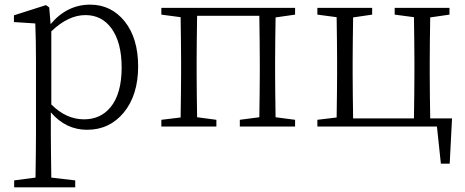

<svg xmlns="http://www.w3.org/2000/svg" viewBox="-20 -545 2005 827"><path d="M304 262V232L201 220C200 140 199 77 199 32V-61C242 -11 294 14 355 14C420 14 472 -11 513 -60C554 -110 575 -176 575 -259C575 -339 556 -404 517 -453C478 -501 429 -525 368 -525C302 -525 245 -497 198 -441L192 -513L178 -523L40 -479V-450L132 -444C134 -396 135 -341 135 -279V34C135 79 134 141 133 220L41 232V262ZM342 -31C291 -31 244 -52 201 -95V-410C250 -457 299 -480 348 -480C395 -480 432 -461 460 -423C489 -383 504 -327 504 -254C504 -179 488 -122 456 -83C427 -48 389 -31 342 -31Z M912 0V-29L829 -40C828 -113 827 -176 827 -227V-284C827 -339 828 -404 829 -477H1097C1098 -404 1099 -339 1099 -284V-227C1099 -176 1098 -113 1097 -40L1013 -29V0H1251V-29L1167 -40C1166 -113 1165 -176 1165 -227V-284C1165 -335 1166 -397 1167 -470L1251 -482V-511H675V-482L758 -471C759 -398 760 -335 760 -284V-227C760 -176 759 -114 758 -39L675 -29V0Z M1917 160 1927 -35H1833C1832 -108 1831 -172 1831 -227V-284C1831 -335 1832 -397 1833 -470L1916 -482V-511H1680V-482L1763 -471C1764 -398 1765 -335 1765 -284V-227C1765 -172 1764 -108 1763 -35H1501C1500 -108 1499 -172 1499 -227V-284C1499 -335 1500 -397 1501 -470L1583 -482V-511H1347V-482L1430 -471C1431 -398 1432 -335 1432 -284V-227C1432 -176 1431 -114 1430 -39L1347 -29V0H1862L1879 160Z"/></svg>

Font: AllPunType Light
Style: Regular
Weight: 300
Version: 1.0